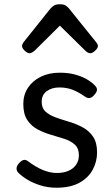

<svg xmlns="http://www.w3.org/2000/svg" viewBox="-20 -859 526 898"><path d="M244 19Q204 19 169 8Q134 -3 107 -19.5Q80 -36 64 -53Q57 -61 57.5 -72.5Q58 -84 71 -98Q82 -109 91 -111Q100 -113 111 -105Q148 -77 181.5 -63.5Q215 -50 246 -50Q276 -50 299 -59.5Q322 -69 335.5 -88Q349 -107 349 -133Q349 -165 330 -182.5Q311 -200 281.5 -209.5Q252 -219 219 -228.5Q186 -238 156.5 -253.5Q127 -269 108 -297Q89 -325 89 -373Q89 -415 110.5 -448Q132 -481 170.5 -500Q209 -519 259 -519Q299 -519 330.5 -510.5Q362 -502 385.5 -488.5Q409 -475 424 -459Q435 -448 433.5 -437.5Q432 -427 421 -415Q410 -402 399.5 -400.5Q389 -399 376 -408Q348 -428 320 -439Q292 -450 258 -450Q222 -450 198.5 -432.5Q175 -415 175 -383Q175 -353 193.5 -336.5Q212 -320 241.5 -309.5Q271 -299 304.5 -289Q338 -279 367.5 -263Q397 -247 415.5 -219.5Q434 -192 434 -146Q434 -103 413.5 -65Q393 -27 351 -4Q309 19 244 19ZM118 -610Q108 -610 95.5 -622Q83 -634 83 -644Q83 -647 84 -650Q85 -653 89 -660L216 -819Q222 -826 231.5 -832.5Q241 -839 260 -839Q279 -839 288 -832.5Q297 -826 303 -819L431 -660Q436 -653 437 -650Q438 -647 438 -644Q438 -634 425 -622Q412 -610 403 -610Q396 -610 390 -613.5Q384 -617 378 -623L260 -739L143 -623Q136 -617 130 -613.5Q124 -610 118 -610Z"/></svg>

Font: Playwrite ID
Style: Regular
Weight: 400
Designer: Veronika Burian, José Scaglione
Foundry: TypeTogether
Version: Version 1.002